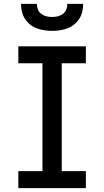

<svg xmlns="http://www.w3.org/2000/svg" viewBox="-20 -975 540 995"><path d="M75 0V-88H200V-647H75V-735H425V-647H300V-88H425V0ZM250 -815Q230 -815 210 -818Q190 -821 171 -828Q152 -835 136 -848Q120 -861 109 -878Q98 -895 93.5 -915Q89 -935 89 -955H171Q171 -940 176.5 -926Q182 -912 194 -903Q206 -894 220.5 -890.5Q235 -887 250 -887Q265 -887 279.5 -890.5Q294 -894 306 -903Q318 -912 323.5 -926Q329 -940 329 -955H411Q411 -935 406.5 -915Q402 -895 391 -878Q380 -861 364 -848Q348 -835 329 -828Q310 -821 290 -818Q270 -815 250 -815Z"/></svg>

Font: Iosevka Curly Slab Semibold
Style: Regular
Weight: 600
Monospace: yes
Designer: Belleve Invis
Foundry: Belleve Invis
Version: Version 22.1.2; ttfautohint (v1.8.4)